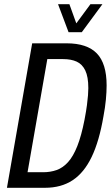

<svg xmlns="http://www.w3.org/2000/svg" viewBox="-20 -893 533 913"><path d="M13 0 133 -687H297Q394 -687 440.5 -639Q487 -591 487 -487Q487 -456 483.5 -419Q480 -382 472 -340Q452 -222 416 -147Q380 -72 325.5 -36Q271 0 194 0ZM111 -74H185Q220 -74 249.5 -84.5Q279 -95 303.5 -122Q328 -149 347.5 -198Q367 -247 382 -324Q390 -366 393.5 -393.5Q397 -421 398.5 -440Q400 -459 400 -474Q400 -528 385.5 -558Q371 -588 344.5 -600Q318 -612 280 -612H205ZM467 -873 369 -740H306L256 -873H310L354 -751H320L410 -873Z"/></svg>

Font: Archivo ExtraCondensed
Style: Italic
Weight: 400
Width: 2
Italic angle: -10°
Designer: Hector Gatti
Foundry: Omnibus-Type
Version: Version 2.001